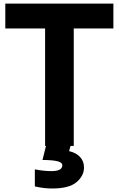

<svg xmlns="http://www.w3.org/2000/svg" viewBox="-20 -820 667 1079"><path d="M9.8 -660.2V-799.8H617.2V-660.2H394.5V0H233.4V-660.2ZM175.8 131.8Q226.6 141.6 268.6 141.6Q330.1 141.6 330.1 109.4Q330.1 104.5 327.6 100.1Q325.2 95.7 319.8 92.8Q314.5 89.8 309.1 87.9Q303.7 85.9 294.9 84.5Q286.1 83 279.3 82Q272.5 81.1 262.7 80.6Q252.9 80.1 247.1 79.6Q241.2 79.1 231.4 79.1Q221.7 79.1 218.8 79.1L243.2 -19.5H381.8L368.2 29.3Q407.2 38.1 429.7 62Q452.1 85.9 452.1 121.1Q452.1 168 410.2 203.6Q368.2 239.3 273.4 239.3Q224.6 239.3 175.8 227.5Z"/></svg>

Font: Gothic A1 Black
Style: Regular
Weight: 900
Version: Version 2.50